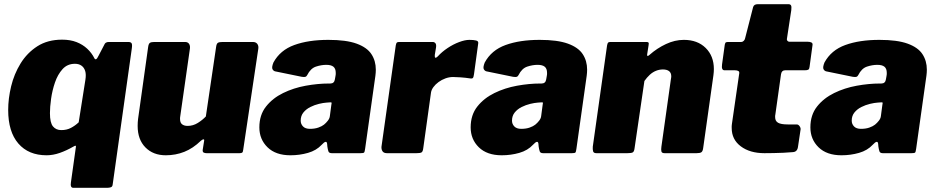

<svg xmlns="http://www.w3.org/2000/svg" viewBox="-20 -730 4456 915"><path d="M329 165Q314 165 318 139L341 -25Q343 -33 341 -35Q339 -37 329 -31Q298 -13 265.5 -1.5Q233 10 202 10Q116 10 67.5 -46Q19 -102 19 -206Q19 -260 33 -318.5Q47 -377 78 -427.5Q109 -478 158 -509.5Q207 -541 276 -541Q315 -541 344.5 -529.5Q374 -518 395.5 -498Q417 -478 430 -452Q433 -446 438 -448Q443 -450 450 -465L474 -511Q479 -523 484.5 -526.5Q490 -530 499 -530H591Q603 -530 607 -524Q611 -518 608 -498L517 149Q516 160 508 162.5Q500 165 492 165H329ZM272 -110Q298 -110 318 -120.5Q338 -131 355 -147L387 -350Q391 -375 386 -391.5Q381 -408 368.5 -417Q356 -426 337 -426Q301 -426 278 -400.5Q255 -375 242 -337Q229 -299 223.5 -259.5Q218 -220 218 -191Q218 -145 232.5 -127.5Q247 -110 272 -110Z M770 10Q710 10 673 -27.5Q636 -65 636 -130Q636 -138 636.5 -147Q637 -156 638 -163L686 -506Q688 -521 694 -525.5Q700 -530 716 -530H862Q875 -530 881 -521Q887 -512 885 -498L839 -176Q838 -172 838 -168.5Q838 -165 838 -163Q838 -145 848 -137.5Q858 -130 874 -130Q900 -130 922.5 -144Q945 -158 961 -175L1010 -507Q1012 -522 1018.5 -526Q1025 -530 1042 -530H1185Q1199 -530 1206 -521Q1213 -512 1211 -498L1139 -16Q1138 -6 1134.5 -3Q1131 0 1122 0H964Q956 0 950.5 -3Q945 -6 946 -16L953 -60Q954 -66 949.5 -66Q945 -66 937 -59Q900 -23 858.5 -6.5Q817 10 770 10Z M1513 -40Q1488 -13 1448 -1.5Q1408 10 1364 10Q1294 10 1255 -28Q1216 -66 1216 -123Q1216 -182 1247.5 -222Q1279 -262 1329 -286.5Q1379 -311 1437 -321.5Q1495 -332 1547 -332H1554Q1573 -332 1576 -352L1579 -369Q1580 -373 1580 -376.5Q1580 -380 1580 -383Q1580 -403 1569 -412Q1558 -421 1535 -421Q1511 -421 1485.5 -412.5Q1460 -404 1444 -372Q1441 -366 1436 -364Q1431 -362 1418 -364L1291 -390Q1283 -392 1278.5 -400.5Q1274 -409 1283 -432Q1315 -491 1382.5 -515.5Q1450 -540 1545 -540Q1630 -540 1679.5 -522Q1729 -504 1750 -472Q1771 -440 1771 -398Q1771 -391 1770.5 -384Q1770 -377 1769 -369L1720 -21Q1718 -6 1715 -3Q1712 0 1698 0H1561Q1548 0 1545 -9Q1542 -18 1540 -32L1539 -44Q1537 -66 1513 -40ZM1559 -230Q1561 -239 1560 -241Q1559 -243 1550 -242L1536 -241Q1521 -240 1500 -235Q1479 -230 1459 -220Q1439 -210 1426 -194Q1413 -178 1413 -155Q1413 -139 1424 -127.5Q1435 -116 1457 -116Q1480 -116 1497 -122Q1514 -128 1524 -136Q1534 -144 1542.5 -155Q1551 -166 1552 -177Z M1824 0Q1809 0 1803 -9Q1797 -18 1798 -31L1866 -513Q1868 -524 1871 -527Q1874 -530 1883 -530H2042Q2050 -530 2055 -524Q2060 -518 2058 -504L2052 -468Q2051 -456 2055 -455Q2059 -454 2066 -461Q2086 -483 2113 -501Q2140 -519 2168 -529.5Q2196 -540 2217 -540Q2237 -540 2249 -537Q2261 -534 2259 -523L2239 -377Q2237 -362 2233.5 -358.5Q2230 -355 2223 -356Q2197 -360 2173.5 -361.5Q2150 -363 2139 -363Q2121 -363 2103 -356.5Q2085 -350 2070 -339Q2055 -328 2045.5 -315Q2036 -302 2034 -289L1997 -23Q1995 -7 1988.5 -3.5Q1982 0 1965 0H1824Z M2520 -40Q2495 -13 2455 -1.5Q2415 10 2371 10Q2301 10 2262 -28Q2223 -66 2223 -123Q2223 -182 2254.5 -222Q2286 -262 2336 -286.5Q2386 -311 2444 -321.5Q2502 -332 2554 -332H2561Q2580 -332 2583 -352L2586 -369Q2587 -373 2587 -376.5Q2587 -380 2587 -383Q2587 -403 2576 -412Q2565 -421 2542 -421Q2518 -421 2492.5 -412.5Q2467 -404 2451 -372Q2448 -366 2443 -364Q2438 -362 2425 -364L2298 -390Q2290 -392 2285.5 -400.5Q2281 -409 2290 -432Q2322 -491 2389.5 -515.5Q2457 -540 2552 -540Q2637 -540 2686.5 -522Q2736 -504 2757 -472Q2778 -440 2778 -398Q2778 -391 2777.5 -384Q2777 -377 2776 -369L2727 -21Q2725 -6 2722 -3Q2719 0 2705 0H2568Q2555 0 2552 -9Q2549 -18 2547 -32L2546 -44Q2544 -66 2520 -40ZM2566 -230Q2568 -239 2567 -241Q2566 -243 2557 -242L2543 -241Q2528 -240 2507 -235Q2486 -230 2466 -220Q2446 -210 2433 -194Q2420 -178 2420 -155Q2420 -139 2431 -127.5Q2442 -116 2464 -116Q2487 -116 2504 -122Q2521 -128 2531 -136Q2541 -144 2549.5 -155Q2558 -166 2559 -177Z M2822 0Q2809 0 2806.5 -9Q2804 -18 2805 -31L2873 -513Q2875 -524 2878 -527Q2881 -530 2890 -530H3061Q3067 -530 3070 -527.5Q3073 -525 3071 -515L3064 -470Q3063 -457 3076 -469Q3111 -500 3153.5 -520Q3196 -540 3239 -540Q3304 -540 3343 -501.5Q3382 -463 3382 -401Q3382 -394 3381.5 -387Q3381 -380 3380 -372L3331 -24Q3329 -9 3322.5 -4.5Q3316 0 3300 0H3147Q3134 0 3132 -8.5Q3130 -17 3132 -31L3177 -351Q3178 -356 3178.5 -360Q3179 -364 3179 -366Q3179 -383 3168.5 -391Q3158 -399 3139 -399Q3122 -399 3106 -392.5Q3090 -386 3076.5 -373.5Q3063 -361 3051 -344L3004 -23Q3002 -7 2995 -3.5Q2988 0 2970 0H2822Z M3623 0Q3554 0 3510.5 -32.5Q3467 -65 3467 -120Q3467 -125 3467 -129.5Q3467 -134 3468 -139L3503 -381Q3504 -389 3498 -392Q3492 -395 3483 -395H3433Q3417 -395 3421 -423L3434 -517Q3436 -527 3440 -528.5Q3444 -530 3454 -530H3513Q3519 -530 3524.5 -535.5Q3530 -541 3531 -548L3569 -696Q3573 -710 3591 -710H3738Q3746 -710 3749.5 -704.5Q3753 -699 3751 -682L3730 -544Q3729 -539 3733 -535Q3737 -531 3742 -531H3830Q3840 -531 3847 -527.5Q3854 -524 3852 -514L3838 -411Q3837 -401 3832 -398Q3827 -395 3814 -395H3721Q3705 -395 3702 -376L3675 -184Q3674 -181 3674 -178Q3674 -175 3674 -172Q3674 -153 3688 -145Q3702 -137 3734 -137H3777Q3785 -137 3791 -128Q3797 -119 3795 -111L3783 -31Q3780 -6 3758 -5Q3737 -3 3713.5 -2Q3690 -1 3667 -0.5Q3644 0 3623 0Z M4139 -40Q4114 -13 4074 -1.5Q4034 10 3990 10Q3920 10 3881 -28Q3842 -66 3842 -123Q3842 -182 3873.5 -222Q3905 -262 3955 -286.5Q4005 -311 4063 -321.5Q4121 -332 4173 -332H4180Q4199 -332 4202 -352L4205 -369Q4206 -373 4206 -376.5Q4206 -380 4206 -383Q4206 -403 4195 -412Q4184 -421 4161 -421Q4137 -421 4111.5 -412.5Q4086 -404 4070 -372Q4067 -366 4062 -364Q4057 -362 4044 -364L3917 -390Q3909 -392 3904.5 -400.5Q3900 -409 3909 -432Q3941 -491 4008.5 -515.5Q4076 -540 4171 -540Q4256 -540 4305.5 -522Q4355 -504 4376 -472Q4397 -440 4397 -398Q4397 -391 4396.5 -384Q4396 -377 4395 -369L4346 -21Q4344 -6 4341 -3Q4338 0 4324 0H4187Q4174 0 4171 -9Q4168 -18 4166 -32L4165 -44Q4163 -66 4139 -40ZM4185 -230Q4187 -239 4186 -241Q4185 -243 4176 -242L4162 -241Q4147 -240 4126 -235Q4105 -230 4085 -220Q4065 -210 4052 -194Q4039 -178 4039 -155Q4039 -139 4050 -127.5Q4061 -116 4083 -116Q4106 -116 4123 -122Q4140 -128 4150 -136Q4160 -144 4168.5 -155Q4177 -166 4178 -177Z"/></svg>

Font: Libre Franklin Black
Style: Italic
Weight: 900
Italic angle: -8°
Designer: Pablo Impallari, Rodrigo Fuenzalida, Nhung Nguyen
Foundry: Impallari Type
Version: Version 3.000